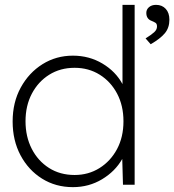

<svg xmlns="http://www.w3.org/2000/svg" viewBox="-20 -760 717 790"><path d="M280 10Q209 10 153 -25Q97 -60 64.5 -121Q32 -182 32 -260Q32 -339 65.5 -400Q99 -461 155 -496Q211 -531 280 -531Q347 -531 401.5 -498.5Q456 -466 484 -414V-740H534V0H486L483 -106Q454 -55 400 -22.5Q346 10 280 10ZM287 -40Q344 -40 389.5 -68.5Q435 -97 461.5 -146.5Q488 -196 488 -261Q488 -325 462 -374.5Q436 -424 390.5 -452.5Q345 -481 287 -481Q228 -481 182.5 -452.5Q137 -424 111 -374.5Q85 -325 85 -261Q85 -198 110.5 -148Q136 -98 181.5 -69Q227 -40 287 -40ZM600 -578 579 -602Q603 -617 614.5 -627.5Q626 -638 626 -651Q626 -662 620 -666Q614 -670 604 -674Q582 -682 582 -707Q582 -721 593 -730.5Q604 -740 622 -740Q647 -740 662 -723.5Q677 -707 677 -679Q677 -646 658.5 -623.5Q640 -601 600 -578Z"/></svg>

Font: Lexend Deca ExtraLight
Style: Regular
Weight: 200
Designer: Bonnie Shaver-Troup, Thomas Jockin
Foundry: Lexend
Version: Version 1.008; ttfautohint (v1.8.4.7-5d5b)